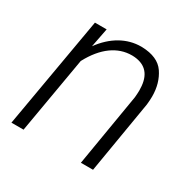

<svg xmlns="http://www.w3.org/2000/svg" viewBox="-126 -664 790 790"><g transform="rotate(30 269.0 -269.0)"><path d="M114.3 -528.3 22.5 0H80.1L142.6 -362.3C187.5 -446.8 247.1 -487.8 313.5 -487.8C314.5 -487.8 315.4 -487.8 316.4 -487.8C374 -486.3 405.8 -456.5 411.1 -398.4C411.6 -391.6 412.1 -384.8 412.1 -377.4C412.1 -366.7 411.1 -356 410.2 -344.7L352.5 0H410.2L467.8 -343.8C469.2 -357.4 470.2 -370.6 470.2 -382.8C470.2 -424.3 460 -460.4 439.5 -490.7C418.9 -521 383.3 -536.6 332.5 -538.1C331.1 -538.1 330.1 -538.1 328.6 -538.1C261.2 -538.1 199.2 -502.9 152.3 -438L169.9 -528.3Z"/></g></svg>

Font: Roboto Light
Style: Italic
Weight: 300
Italic angle: -12°
Designer: Google
Version: Version 2.137; 2017